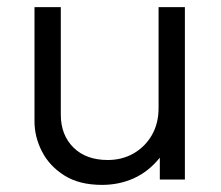

<svg xmlns="http://www.w3.org/2000/svg" viewBox="-20 -505 622 540"><path d="M267 15Q203 15 161 -11.5Q119 -38 98 -79Q77 -120 77 -164V-485H151V-182.5Q151 -125.5 186.5 -90.2Q222 -55 283 -55Q323 -55 355.2 -73.2Q387.5 -91.5 406.8 -124.5Q426 -157.5 426 -201V-485H500V0H429.5V-61.5Q397.5 -22 356.2 -3.5Q315 15 267 15Z"/></svg>

Font: Geologica Roman ExtraLight
Style: Regular
Weight: 250
Designer: Sindre Bremnes, Frode Helland
Foundry: Monokrom Skriftforlag AS
Version: Version 1.010;gftools[0.9.28]